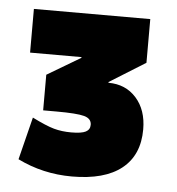

<svg xmlns="http://www.w3.org/2000/svg" viewBox="-40 -768 481 521"><g transform="rotate(5 200.0 -508.0)"><path d="M174 -286Q95 -286 26 -320L55 -436Q93 -417 114.5 -411Q136 -405 162 -405Q190 -405 201.5 -411Q213 -417 213 -430Q213 -447 193 -452.5Q173 -458 117 -458H81V-555L172 -609V-611H32V-730H349V-611L251 -550V-548Q298 -548 327 -515.5Q356 -483 356 -430Q356 -360 309.5 -323Q263 -286 174 -286Z"/></g></svg>

Font: M PLUS 1 Thin Black
Style: Regular
Weight: 900
Version: Version 1.001